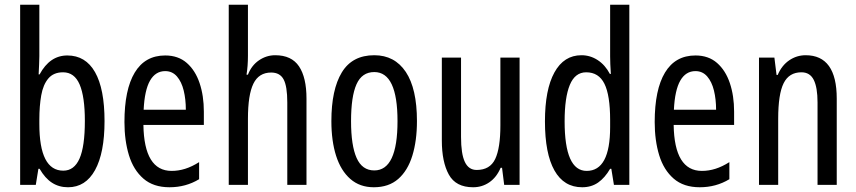

<svg xmlns="http://www.w3.org/2000/svg" viewBox="-20 -780 3613 810"><path d="M146 -543Q146 -527 145 -508Q144 -489 143 -466H147Q190 -546 264 -546Q341 -546 381 -475.5Q421 -405 421 -269Q421 -135 381 -62.5Q341 10 267 10Q229 10 199.5 -9Q170 -28 147 -68H142L131 0H65V-760H146ZM246 -475Q206 -475 184 -449Q162 -423 154 -378Q146 -333 146 -276V-257Q146 -60 247 -60Q293 -60 315.5 -111Q338 -162 338 -270Q338 -372 316 -423.5Q294 -475 246 -475Z M677 -546Q732 -546 768 -514.5Q804 -483 822 -429.5Q840 -376 840 -309V-253H585Q588 -59 704 -59Q733 -59 761.5 -68Q790 -77 820 -96V-24Q764 10 695 10Q627 10 585 -26.5Q543 -63 524 -125Q505 -187 505 -265Q505 -402 548.5 -474Q592 -546 677 -546ZM677 -480Q636 -480 613 -440Q590 -400 586 -317H764Q764 -361 755 -398Q746 -435 726.5 -457.5Q707 -480 677 -480Z M1026 -545Q1026 -501 1020 -465H1026Q1041 -504 1072.5 -525.5Q1104 -547 1141 -547Q1210 -547 1241.5 -500Q1273 -453 1273 -364V0H1192V-348Q1192 -416 1176.5 -445Q1161 -474 1124 -474Q1072 -474 1049 -427Q1026 -380 1026 -279V0H945V-760H1026Z M1739 -269Q1739 -186 1719.5 -123Q1700 -60 1660 -25Q1620 10 1557 10Q1498 10 1458 -25Q1418 -60 1398 -122.5Q1378 -185 1378 -269Q1378 -402 1422 -474.5Q1466 -547 1559 -547Q1645 -547 1692 -476.5Q1739 -406 1739 -269ZM1461 -269Q1461 -166 1484.5 -113.5Q1508 -61 1559 -61Q1657 -61 1657 -269Q1657 -476 1559 -476Q1507 -476 1484 -424.5Q1461 -373 1461 -269Z M2172 -537V0H2107L2098 -72H2092Q2075 -32 2044.5 -11Q2014 10 1976 10Q1903 10 1873.5 -43.5Q1844 -97 1844 -187V-537H1925V-202Q1925 -131 1941 -97Q1957 -63 1991 -63Q2047 -63 2069 -109Q2091 -155 2091 -251V-537Z M2436 10Q2359 10 2319 -61Q2279 -132 2279 -268Q2279 -402 2319 -474.5Q2359 -547 2433 -547Q2470 -547 2501.5 -526.5Q2533 -506 2553 -468H2557Q2554 -513 2554 -542V-760H2635V0H2570L2559 -68H2554Q2532 -30 2503.5 -10Q2475 10 2436 10ZM2455 -59Q2554 -59 2554 -244V-274Q2554 -378 2530 -426.5Q2506 -475 2453 -475Q2406 -475 2384 -422Q2362 -369 2362 -268Q2362 -59 2455 -59Z M2914 -546Q2969 -546 3005 -514.5Q3041 -483 3059 -429.5Q3077 -376 3077 -309V-253H2822Q2825 -59 2941 -59Q2970 -59 2998.5 -68Q3027 -77 3057 -96V-24Q3001 10 2932 10Q2864 10 2822 -26.5Q2780 -63 2761 -125Q2742 -187 2742 -265Q2742 -402 2785.5 -474Q2829 -546 2914 -546ZM2914 -480Q2873 -480 2850 -440Q2827 -400 2823 -317H3001Q3001 -361 2992 -398Q2983 -435 2963.5 -457.5Q2944 -480 2914 -480Z M3379 -547Q3510 -547 3510 -364V0H3429V-348Q3429 -411 3413 -443Q3397 -475 3361 -475Q3309 -475 3286 -429Q3263 -383 3263 -279V0H3182V-537H3247L3256 -464H3261Q3278 -504 3309.5 -525.5Q3341 -547 3379 -547Z"/></svg>

Font: Noto Sans Lao ExtraCondensed
Style: Regular
Weight: 400
Width: 2
Designer: Monotype Design Team
Foundry: Monotype Imaging Inc.
Version: Version 2.003; ttfautohint (v1.8.4.7-5d5b)